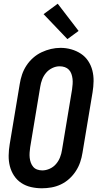

<svg xmlns="http://www.w3.org/2000/svg" viewBox="-20 -1003 540 1031"><path d="M205 8Q175 8 146.5 1.5Q118 -5 94.5 -20.5Q71 -36 55.5 -59.5Q40 -83 33 -110.5Q26 -138 26.5 -168Q27 -198 32 -228L86 -552Q90 -578 98.5 -603Q107 -628 122 -651Q137 -674 158 -692.5Q179 -711 203.5 -722.5Q228 -734 253.5 -740Q279 -746 305 -746Q335 -746 363 -738Q391 -730 414.5 -714.5Q438 -699 453.5 -675.5Q469 -652 476 -624.5Q483 -597 482.5 -567Q482 -537 477 -507L423 -183Q419 -157 410.5 -132Q402 -107 387 -84Q372 -61 351.5 -42.5Q331 -24 306.5 -12.5Q282 -1 256 3.5Q230 8 205 8ZM207 -88Q227 -88 247 -97Q267 -106 281 -122.5Q295 -139 302.5 -158.5Q310 -178 313 -198L367 -523Q369 -537 370 -551.5Q371 -566 369.5 -579.5Q368 -593 363.5 -606Q359 -619 350 -628.5Q341 -638 328 -642.5Q315 -647 300 -647Q280 -647 260.5 -637.5Q241 -628 227.5 -612Q214 -596 206.5 -576.5Q199 -557 196 -537L142 -212Q140 -198 139 -183.5Q138 -169 139.5 -155.5Q141 -142 145.5 -129.5Q150 -117 158.5 -107Q167 -97 180 -92.5Q193 -88 207 -88ZM342 -793 214 -927 290 -983 402 -837Z"/></svg>

Font: Iosevka Curly Oblique
Style: Bold
Weight: 700
Italic angle: -9°
Monospace: yes
Designer: Belleve Invis
Foundry: Belleve Invis
Version: Version 11.1.0; ttfautohint (v1.8.3)